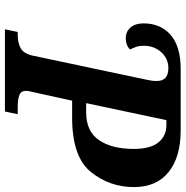

<svg xmlns="http://www.w3.org/2000/svg" viewBox="-7 -747 754 780"><g transform="rotate(90 370.0 -357.0)"><path d="M110 -52H121Q155 -52 176.5 -64.5Q198 -77 206 -113L304 -576Q309 -597 309 -617Q309 -664 257 -664Q218 -664 192 -635Q166 -606 166 -565Q166 -547 169.5 -536Q173 -525 181 -508Q164 -491 135 -491Q108 -491 91.5 -510.5Q75 -530 75 -563Q75 -632 121.5 -673Q168 -714 261 -714H510Q618 -714 679 -665Q740 -616 740 -524Q740 -425 678.5 -349Q617 -273 458 -273H389L354 -114Q349 -96 349 -86Q349 -66 365.5 -59Q382 -52 414 -52H444L433 0H99ZM436 -330Q514 -330 549.5 -382.5Q585 -435 585 -523Q585 -591 558.5 -623.5Q532 -656 488 -656H468L399 -330Z"/></g></svg>

Font: Noto Serif Narrow
Style: Bold Italic
Weight: 700
Width: 4
Italic angle: -12°
Designer: Monotype Design Team
Foundry: Monotype Imaging Inc.
Version: Version 1.001